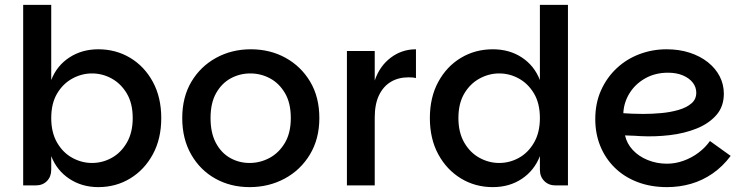

<svg xmlns="http://www.w3.org/2000/svg" viewBox="-20 -760 3042 787"><path d="M383 7Q316 7 264.5 -27Q213 -61 190 -120V-64Q190 -36 172.5 -18Q155 0 126 0H75V-740H190V-432Q213 -491 264.5 -524.5Q316 -558 383 -558Q455 -558 513.5 -523Q572 -488 606.5 -424.5Q641 -361 641 -276Q641 -191 606.5 -127.5Q572 -64 513.5 -28.5Q455 7 383 7ZM357 -92Q400 -92 438 -113Q476 -134 500 -175.5Q524 -217 524 -276Q524 -336 500 -376.5Q476 -417 438 -438Q400 -459 357 -459Q315 -459 276.5 -438Q238 -417 214 -376.5Q190 -336 190 -276Q190 -217 214 -175.5Q238 -134 276.5 -113Q315 -92 357 -92Z M1003 7Q925 7 862.5 -28Q800 -63 763.5 -127Q727 -191 727 -276Q727 -362 764.5 -425Q802 -488 866 -523Q930 -558 1008 -558Q1087 -558 1150.5 -523Q1214 -488 1251.5 -425Q1289 -362 1289 -276Q1289 -191 1250.5 -127Q1212 -63 1147 -28Q1082 7 1003 7ZM1003 -92Q1046 -92 1084.5 -112.5Q1123 -133 1147.5 -174Q1172 -215 1172 -276Q1172 -338 1148 -378.5Q1124 -419 1086.5 -439Q1049 -459 1006 -459Q963 -459 926 -439Q889 -419 866 -378.5Q843 -338 843 -276Q843 -215 865 -174Q887 -133 923.5 -112.5Q960 -92 1003 -92Z M1402 0V-551H1516V0ZM1483 -278 1516 -430Q1536 -489 1581.5 -523.5Q1627 -558 1685 -558V-440Q1677 -442 1669.5 -442.5Q1662 -443 1654 -443Q1613 -443 1582 -424.5Q1551 -406 1533.5 -369.5Q1516 -333 1516 -278Z M2000 7Q1928 7 1869.5 -28.5Q1811 -64 1776.5 -127.5Q1742 -191 1742 -276Q1742 -361 1776.5 -424.5Q1811 -488 1869.5 -523Q1928 -558 2000 -558Q2068 -558 2119 -524.5Q2170 -491 2193 -432V-740H2308V0H2257Q2229 0 2211 -18Q2193 -36 2193 -64V-120Q2170 -61 2119 -27Q2068 7 2000 7ZM2026 -92Q2069 -92 2107 -113Q2145 -134 2169 -175.5Q2193 -217 2193 -276Q2193 -336 2169 -376.5Q2145 -417 2107 -438Q2069 -459 2026 -459Q1984 -459 1945.5 -438Q1907 -417 1883 -376.5Q1859 -336 1859 -276Q1859 -217 1883 -175.5Q1907 -134 1945.5 -113Q1984 -92 2026 -92Z M2714 7Q2647 7 2592.5 -14Q2538 -35 2499.5 -73Q2461 -111 2440.5 -161.5Q2420 -212 2420 -272Q2420 -337 2443.5 -389.5Q2467 -442 2507.5 -480Q2548 -518 2601 -538Q2654 -558 2712 -558Q2764 -558 2807 -544Q2850 -530 2881.5 -505Q2913 -480 2930 -447Q2947 -414 2947 -376Q2947 -323 2916 -288Q2885 -253 2835 -233Q2785 -213 2725 -206Q2665 -199 2606 -202Q2596 -203 2581 -203.5Q2566 -204 2554.5 -204.5Q2543 -205 2542 -205Q2549 -172 2573.5 -145.5Q2598 -119 2635 -104Q2672 -89 2714 -89Q2748 -89 2781.5 -101Q2815 -113 2843 -134Q2871 -155 2890 -182L2975 -121Q2942 -77 2900.5 -48.5Q2859 -20 2812 -6.5Q2765 7 2714 7ZM2616 -293Q2653 -293 2691 -296.5Q2729 -300 2761.5 -309.5Q2794 -319 2814 -336Q2834 -353 2834 -380Q2834 -403 2819.5 -421.5Q2805 -440 2779 -451Q2753 -462 2718 -462Q2666 -462 2625 -439Q2584 -416 2560.5 -378Q2537 -340 2535 -296Q2549 -295 2570 -294Q2591 -293 2616 -293Z"/></svg>

Font: Parkinsans Medium
Style: Regular
Weight: 500
Designer: Red Stone, Indian Type Foundry
Foundry: Indian Type Foundry
Version: Version 1.000